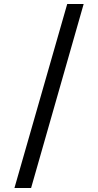

<svg xmlns="http://www.w3.org/2000/svg" viewBox="-20 -812 489 957"><path d="M315 -792H397L135 125H52Z"/></svg>

Font: oriya25
Style: Book
Weight: 400
Designer: Jelle Bosma - Monotype Design Team
Foundry: Monotype Imaging Inc.
Version: Version 2.003